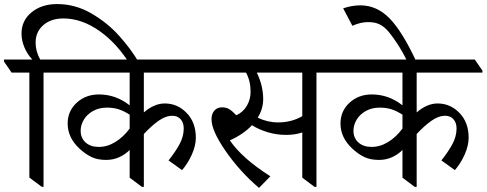

<svg xmlns="http://www.w3.org/2000/svg" viewBox="-62 -915 2395 945"><path d="M82.5 -41V-557.6H-4.9L-42.5 -612.3V-622.1H97.2Q72.8 -647 58.3 -681.4Q43.9 -715.8 43.9 -750Q43.9 -814 93.5 -854.5Q143.1 -895 219.2 -895Q308.1 -895 387 -849.4Q465.8 -803.7 523.9 -739.3Q582 -674.8 621.1 -608.4L584 -588.4Q517.6 -698.7 429.2 -761.5Q340.8 -824.2 250 -824.2Q189 -824.2 151.1 -791.3Q113.3 -758.3 113.3 -705.1Q113.3 -662.6 135.7 -622.1H231L268.6 -567.4V-557.6H152.3V4.4H143.6Z M646 -557.6V-361.8Q697.3 -405.8 749 -405.8Q811.5 -405.8 856.7 -359.1Q901.9 -312.5 901.9 -237.3Q901.9 -198.2 882.3 -154.5Q862.8 -110.8 834 -77.6L767.6 -125.5Q799.8 -165.5 821 -204.1Q842.3 -242.7 842.3 -282.7Q842.3 -311 827.1 -328.1Q812 -345.2 786.6 -345.2Q752.9 -345.2 717.5 -319.8Q682.1 -294.4 646 -255.4V4.9H636.7L576.2 -40.5V-176.8Q554.7 -154.8 524.9 -141.4Q495.1 -127.9 460.9 -127.9Q418 -127.9 388.4 -142.1Q358.9 -156.2 329.1 -183.6Q271 -237.8 271 -307.1Q271 -368.2 315.4 -409.2Q359.9 -450.2 424.8 -450.2Q508.3 -450.2 576.2 -396.5V-557.6H231L193.4 -612.3V-622.1H932.1L969.7 -567.4V-557.6ZM576.2 -282.2V-350.6Q547.4 -369.1 521.7 -377.2Q496.1 -385.3 464.4 -385.3Q424.8 -385.3 395.3 -368.4Q365.7 -351.6 350.3 -325.4Q335 -299.3 335 -271.5Q335 -235.8 359.1 -213.9Q383.3 -191.9 424.3 -191.9Q466.3 -191.9 505.6 -216.1Q544.9 -240.2 576.2 -282.2Z M1611.3 -557.6H1495.6V4.9H1486.3L1425.8 -40.5V-263.2Q1390.6 -251 1346.2 -251Q1299.3 -251 1255.1 -264.4Q1210.9 -277.8 1178.2 -298.8Q1136.7 -254.4 1069.3 -224.1Q1128.9 -136.2 1268.6 -47.4L1212.9 9.8Q1119.1 -69.8 1049.1 -170.7Q979 -271.5 979 -328.1Q979 -355 993.2 -370.8Q1007.3 -386.7 1030.3 -386.7Q1052.2 -386.7 1066.9 -377.4Q1081.5 -368.2 1101.1 -347.7Q1135.3 -363.3 1153.3 -395Q1171.4 -426.8 1171.4 -462.9Q1171.4 -517.1 1148.9 -557.6H932.1L894.5 -612.3V-622.1H1573.7L1611.3 -567.4ZM1425.8 -557.6H1202.1Q1233.4 -492.2 1233.4 -426.8Q1233.4 -379.4 1206.5 -335.9Q1254.4 -312.5 1307.1 -312.5Q1372.6 -312.5 1425.8 -343.3Z M1988.8 -557.6V-361.8Q2040 -405.8 2091.8 -405.8Q2154.3 -405.8 2199.5 -359.1Q2244.6 -312.5 2244.6 -237.3Q2244.6 -198.2 2225.1 -154.5Q2205.6 -110.8 2176.8 -77.6L2110.4 -125.5Q2142.6 -165.5 2163.8 -204.1Q2185.1 -242.7 2185.1 -282.7Q2185.1 -311 2169.9 -328.1Q2154.8 -345.2 2129.4 -345.2Q2095.7 -345.2 2060.3 -319.8Q2024.9 -294.4 1988.8 -255.4V4.9H1979.5L1918.9 -40.5V-176.8Q1897.5 -154.8 1867.7 -141.4Q1837.9 -127.9 1803.7 -127.9Q1760.7 -127.9 1731.2 -142.1Q1701.7 -156.2 1671.9 -183.6Q1613.8 -237.8 1613.8 -307.1Q1613.8 -368.2 1658.2 -409.2Q1702.6 -450.2 1767.6 -450.2Q1851.1 -450.2 1918.9 -396.5V-557.6H1573.7L1536.1 -612.3V-622.1H2274.9L2312.5 -567.4V-557.6ZM1918.9 -282.2V-350.6Q1890.1 -369.1 1864.5 -377.2Q1838.9 -385.3 1807.1 -385.3Q1767.6 -385.3 1738 -368.4Q1708.5 -351.6 1693.1 -325.4Q1677.7 -299.3 1677.7 -271.5Q1677.7 -235.8 1701.9 -213.9Q1726.1 -191.9 1767.1 -191.9Q1809.1 -191.9 1848.4 -216.1Q1887.7 -240.2 1918.9 -282.2Z M1749 -806.2Q1712.9 -806.2 1672.4 -788.1L1627 -874Q1670.9 -888.7 1711.4 -888.7Q1793 -888.7 1855.5 -824.5Q1918 -760.3 1985.8 -614.7H1941.4Q1920.4 -659.7 1889.2 -706.3Q1857.9 -752.9 1838.9 -771.5Q1819.8 -790 1799.3 -798.1Q1778.8 -806.2 1749 -806.2Z"/></svg>

Font: Noto Serif Devanagari
Style: Regular
Weight: 400
Designer: Monotype Design Team
Foundry: Monotype Imaging Inc.
Version: Version 1.01